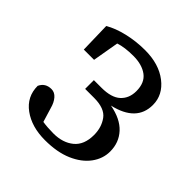

<svg xmlns="http://www.w3.org/2000/svg" viewBox="-142 -595 715 715"><g transform="rotate(45 215.0 -237.5)"><path d="M399 -129Q399 -91 375 -58.5Q351 -26 306 -6.5Q261 13 197 13Q127 13 81 -20.5Q35 -54 35 -111Q48 -139 80 -139Q97 -139 109.5 -124.5Q122 -110 128 -87L145 -31Q158 -29 172 -28Q186 -27 202 -27Q251 -27 282 -52.5Q313 -78 313 -130Q313 -170 292 -199Q271 -228 215 -228H168V-274H208Q260 -274 284.5 -296.5Q309 -319 309 -357Q309 -401 281.5 -421.5Q254 -442 208 -442Q163 -442 133 -432L115 -328H61L58 -449Q88 -467 132.5 -477.5Q177 -488 224 -488Q297 -488 343 -452.5Q389 -417 389 -364Q389 -277 280 -252Q339 -241 369 -208.5Q399 -176 399 -129Z"/></g></svg>

Font: Source Serif Pro
Style: Regular
Weight: 400
Designer: Frank Grießhammer
Foundry: Adobe Systems Incorporated
Version: Version 3.001;hotconv 1.0.111;makeotfexe 2.5.65597